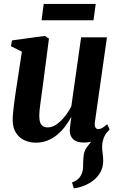

<svg xmlns="http://www.w3.org/2000/svg" viewBox="-20 -732 617 1000"><path d="M364.5 249 355 218.5Q377 210 388.8 198.2Q400.5 186.5 406.5 170Q413 154 412.8 133.2Q412.5 112.5 414.5 90.5Q416 55 433.5 33.2Q451 11.5 464.5 -6.5L540.5 -48.5Q525.5 -29.5 518.8 -8.8Q512 12 512 34Q512 48.5 514.8 68Q517.5 87.5 517.5 106Q517.5 136.5 504.2 162.5Q491 188.5 466 208Q445 224 419.8 234.5Q394.5 245 364.5 249ZM167 11Q134 11 106.8 -1.8Q79.5 -14.5 63 -40.5Q46.5 -66.5 46 -106Q46 -122 48 -143.5Q50 -165 53 -189.2Q56 -213.5 59.5 -237Q63 -260.5 66 -280L94 -463L37 -491.5L42.5 -521.5L213.5 -545L235 -531L203 -285.5Q200 -265.5 197 -242.5Q194 -219.5 191 -198Q188 -176.5 186.2 -158.8Q184.5 -141 184.5 -130Q184.5 -108 189.2 -94.5Q194 -81 204 -74.8Q214 -68.5 229.5 -68.5Q252.5 -68.5 275 -84.5Q297.5 -100.5 317.5 -125.5Q337.5 -150.5 351.5 -178.5L402.5 -537.5H537L474 -94.5Q472 -76.5 477.2 -68Q482.5 -59.5 492 -59.5Q501 -59.5 512 -65.5Q523 -71.5 538.5 -85L551 -58Q542 -45.5 523 -29.5Q504 -13.5 477.2 -1.5Q450.5 10.5 417.5 10.5Q380 10.5 362.2 -5.8Q344.5 -22 343.5 -48Q343 -52 343.8 -60Q344.5 -68 345.8 -78.5Q347 -89 348.5 -100Q350 -111 351.5 -120.5L350 -121Q336.5 -96.5 318.5 -72.8Q300.5 -49 278 -30.2Q255.5 -11.5 227.8 -0.2Q200 11 167 11ZM207.5 -711.5H478.5L467 -626.5H196.5Z"/></svg>

Font: Merriweather 72pt
Style: Bold Italic
Weight: 700
Italic angle: -7.8°
Version: Version 2.101